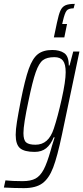

<svg xmlns="http://www.w3.org/2000/svg" viewBox="-68 -776 430 991"><path d="M-48 192 -40 155Q-4 159 48 159Q91 159 115.5 145.5Q140 132 157.5 99Q175 66 194 -1Q197 -14 214 -67H209Q194 -30 170.5 -11Q147 8 111 8Q58 8 35.5 -11Q13 -30 13 -80Q13 -107 19.5 -147.5Q26 -188 39 -255Q61 -366 80.5 -420.5Q100 -475 127.5 -496.5Q155 -518 202 -518Q240 -518 263.5 -502Q287 -486 287 -438H291L310 -510H342L252 -82Q228 32 206.5 88.5Q185 145 151 170Q117 195 55 195Q9 195 -48 192ZM210 -113Q230 -173 250.5 -265Q271 -357 271 -403Q271 -445 257 -463Q243 -481 213 -481Q174 -481 153.5 -465.5Q133 -450 116.5 -403.5Q100 -357 79 -255Q53 -134 53 -89Q53 -53 67 -41Q81 -29 115 -29Q149 -29 172.5 -49.5Q196 -70 210 -113ZM318 -756 312 -733Q285 -733 275.5 -720.5Q266 -708 257 -669L253 -652H278L264 -583H210L226 -659Q235 -702 244 -721.5Q253 -741 269.5 -748.5Q286 -756 318 -756Z"/></svg>

Font: Saira Ultra Condensed ExLight
Style: Italic
Weight: 200
Width: 1
Italic angle: -12°
Designer: Hector Gatti with collaboration of the Omnibus-Type team
Foundry: Omnibus-Type
Version: Version 1.001; ttfautohint (v1.8)